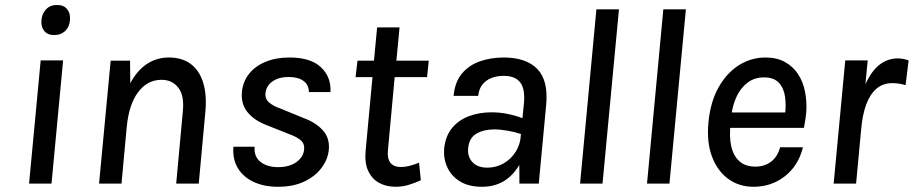

<svg xmlns="http://www.w3.org/2000/svg" viewBox="-20 -720 3584 753"><path d="M193 -582.5Q166.5 -582.5 153.5 -598.5Q140.5 -614.5 142.5 -641.5Q145 -667 161 -683.8Q177 -700.5 203.5 -700.5Q230 -700.5 243.2 -684.2Q256.5 -668 254.5 -641.5Q252 -613.5 235.2 -598Q218.5 -582.5 193 -582.5ZM94 0 139.5 -483H227.5L182 0Z M368.5 0 414 -482H490L491 -393.5Q517.5 -443.5 556 -469Q594.5 -494.5 642 -494.5Q694.5 -494.5 728.5 -468.8Q762.5 -443 777 -395.2Q791.5 -347.5 785.5 -282.5L759.5 0H671L697 -282.5Q703.5 -344.5 679.5 -375.8Q655.5 -407 613.5 -407Q558.5 -407 522 -359Q485.5 -311 477 -221.5L456.5 0Z M1070.5 12.5Q1015 12.5 974.2 -6.8Q933.5 -26 912.5 -61.2Q891.5 -96.5 895.5 -144.5H978.5Q975.5 -106 1001.5 -85.2Q1027.5 -64.5 1070.5 -64.5Q1114.5 -64.5 1141.8 -83.8Q1169 -103 1172.5 -132Q1175.5 -157.5 1158 -171.2Q1140.5 -185 1111.5 -195L1025 -229.5Q975.5 -248.5 949.8 -281.2Q924 -314 929 -361.5Q933.5 -402 957.8 -431.8Q982 -461.5 1022.5 -478Q1063 -494.5 1115.5 -494.5Q1198.5 -494.5 1239 -456Q1279.5 -417.5 1276 -359H1191.5Q1191 -387.5 1170 -402.8Q1149 -418 1112.5 -418Q1083.5 -418 1063.8 -409.2Q1044 -400.5 1033.8 -386.8Q1023.5 -373 1021.5 -357.5Q1018 -333.5 1035 -318.5Q1052 -303.5 1079.5 -294.5L1171 -257Q1218.5 -239.5 1246.2 -209Q1274 -178.5 1269.5 -132Q1266 -95.5 1241.5 -62.2Q1217 -29 1173.8 -8.2Q1130.5 12.5 1070.5 12.5Z M1531.5 12.5Q1494.5 12.5 1466.5 -3Q1438.5 -18.5 1424 -49.8Q1409.5 -81 1414 -129L1442.5 -435.5L1463 -417.5H1374.5L1382 -482H1469L1444.5 -459.5L1459 -612.5H1547L1532.5 -459.5L1512 -482H1661.5L1655 -417.5H1505L1529.5 -435.5L1501.5 -132Q1498 -98 1511.2 -81.5Q1524.5 -65 1553 -65Q1568 -65 1585.2 -69.2Q1602.5 -73.5 1623.5 -82L1630.5 -13Q1605 -1.5 1581.2 5.5Q1557.5 12.5 1531.5 12.5Z M1870 12.5Q1817.5 12.5 1783.2 -9Q1749 -30.5 1733.8 -65Q1718.5 -99.5 1722 -138Q1727 -185.5 1752 -216.8Q1777 -248 1817.5 -263.8Q1858 -279.5 1908.5 -279.5Q1940.5 -279.5 1971 -273.2Q2001.5 -267 2029 -256.5L2034.5 -311.5Q2040.5 -369 2021 -395.8Q2001.5 -422.5 1955 -422.5Q1928 -422.5 1906.5 -413.8Q1885 -405 1871.5 -387.8Q1858 -370.5 1855.5 -344H1759Q1764 -399 1792 -432Q1820 -465 1863 -479.8Q1906 -494.5 1955.5 -494.5Q2043.5 -494.5 2087.2 -449.5Q2131 -404.5 2122 -308.5L2093 0H2017Q2017 -18.5 2017 -36.5Q2017 -54.5 2016.5 -73Q1991.5 -30.5 1955 -9Q1918.5 12.5 1870 12.5ZM1891.5 -62.5Q1925.5 -62.5 1954.8 -79Q1984 -95.5 2002.8 -125.5Q2021.5 -155.5 2023 -194.5Q1998.5 -202.5 1970.5 -207.5Q1942.5 -212.5 1917.5 -212.5Q1877.5 -212.5 1848.5 -195.8Q1819.5 -179 1816 -138Q1813 -106 1832.8 -84.2Q1852.5 -62.5 1891.5 -62.5Z M2255 0 2319 -683.5H2407.5L2343 0Z M2517.5 0 2581.5 -683.5H2670L2605.5 0Z M2935 12.5Q2878.5 12.5 2836 -18.5Q2793.5 -49.5 2772.2 -106.2Q2751 -163 2758.5 -240.5Q2766 -320 2797.8 -376.8Q2829.5 -433.5 2877.5 -464Q2925.5 -494.5 2982 -494.5Q3026.5 -494.5 3058.2 -477Q3090 -459.5 3109.8 -429.5Q3129.5 -399.5 3137.2 -360.5Q3145 -321.5 3142 -278.5Q3140.5 -264.5 3138.2 -249Q3136 -233.5 3133 -218.5H2821L2845.5 -235.5Q2839.5 -188 2847.2 -149.5Q2855 -111 2878.5 -88.8Q2902 -66.5 2943 -66.5Q2978 -66.5 3003.8 -85.8Q3029.5 -105 3039.5 -142.5H3129Q3117.5 -95 3089.8 -60.2Q3062 -25.5 3022.2 -6.5Q2982.5 12.5 2935 12.5ZM2848 -266 2828.5 -279H3083L3058.5 -267.5Q3063.5 -305.5 3059 -339.5Q3054.5 -373.5 3035 -395Q3015.5 -416.5 2976 -416.5Q2939 -416.5 2912 -396Q2885 -375.5 2869 -341.5Q2853 -307.5 2848 -266Z M3249.5 0 3295 -483H3383L3374 -389.5Q3397.5 -441.5 3429.5 -466.2Q3461.5 -491 3501 -491Q3511 -491 3522 -489Q3533 -487 3543.5 -483L3531.5 -386Q3519 -390 3505.5 -392Q3492 -394 3479.5 -394Q3443 -394 3417.8 -372.5Q3392.5 -351 3377.5 -311Q3362.5 -271 3357.5 -214.5L3337.5 0Z"/></svg>

Font: Karla Medium
Style: Italic
Weight: 500
Italic angle: -8°
Designer: Jonathan Pinhorn
Version: Version 2.001